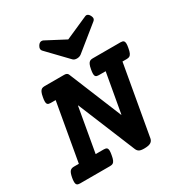

<svg xmlns="http://www.w3.org/2000/svg" viewBox="-193 -946 1029 1091"><g transform="rotate(-30 321.5 -400.5)"><path d="M647 -554.7Q647 -544.9 644 -529.3Q640.6 -508.8 635.5 -498Q630.4 -487.3 623.3 -483.4Q616.2 -479.5 604.5 -479.5H576.7L495.6 -21.5Q492.7 -5.4 479.2 2.7Q465.8 10.7 436.5 10.7Q414.1 10.7 403.8 4.6Q393.6 -1.5 388.2 -15.1L234.4 -388.7H232.4L181.6 -100.1H235.8Q248.5 -100.1 254.4 -95Q260.3 -89.8 260.3 -75.7Q260.3 -65.9 257.3 -49.8Q253.9 -29.3 249 -18.6Q244.1 -7.8 237.1 -3.9Q230 0 218.3 0H21Q7.8 0 2 -5.4Q-3.9 -10.7 -3.9 -24.9Q-3.9 -37.1 -1.5 -49.8Q3.9 -79.6 12.7 -89.8Q21.5 -100.1 38.6 -100.1H71.3L138.2 -479.5H105.5Q92.3 -479.5 86.4 -484.6Q80.6 -489.7 80.6 -503.9Q80.6 -514.2 83.5 -529.3Q86.9 -549.8 92 -560.5Q97.2 -571.3 104.2 -575.4Q111.3 -579.6 123 -579.6H252Q271.5 -579.6 276.9 -566.4L418.5 -221.2H420.4L466.3 -479.5H421.4Q408.2 -479.5 402.3 -484.6Q396.5 -489.7 396.5 -503.9Q396.5 -514.2 399.4 -529.3Q402.8 -549.8 408 -560.5Q413.1 -571.3 420.2 -575.4Q427.2 -579.6 439 -579.6H622.1Q635.3 -579.6 641.1 -574.2Q647 -568.8 647 -554.7ZM530.3 -810.1Q542.5 -810.1 551.8 -793Q556.6 -783.2 556.6 -776.4Q556.6 -767.1 547.9 -759.8L390.1 -632.3Q378.4 -623.5 361.8 -623.5Q345.2 -623.5 336.4 -632.3L213.9 -759.8Q206.5 -767.1 206.5 -776.9Q206.5 -784.7 212.9 -794.9Q222.7 -810.5 236.3 -810.5Q242.2 -810.5 248 -807.6L372.6 -742.2L520.5 -807.6Q526.4 -810.1 530.3 -810.1Z"/></g></svg>

Font: Courier Prime
Style: Bold Italic
Weight: 700
Italic angle: -10°
Designer: Alan Dague-Greene
Foundry: Quote-Unquote Apps
Version: Version 3.018